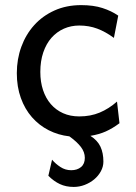

<svg xmlns="http://www.w3.org/2000/svg" viewBox="-20 -528 538 758"><path d="M300.3 -507.8Q349.1 -507.8 384.5 -496.3Q419.9 -484.9 446.8 -466.3L429.7 -378.4Q396.5 -402.8 363.8 -415Q331.1 -427.2 293 -427.2Q260.3 -427.2 232.2 -414.8Q204.1 -402.3 183.3 -378.9Q162.6 -355.5 150.9 -321.3Q139.2 -287.1 139.2 -244.1Q139.2 -204.6 149.9 -172.4Q160.6 -140.1 180.7 -116.9Q200.7 -93.8 229 -81.1Q257.3 -68.4 293 -68.4Q337.4 -68.4 373.5 -83.5Q409.7 -98.6 441.9 -127L451.7 -41.5Q424.3 -21 397.5 -9Q370.6 2.9 336.9 8.3Q365.2 26.4 376.7 51.3Q388.2 76.2 388.2 109.9Q388.2 129.9 378.2 148.2Q368.2 166.5 351.8 180.2Q335.4 193.8 314.5 201.9Q293.5 210 271 210Q240.2 210 216.3 198.7Q192.4 187.5 170.9 166L185.5 102.5Q199.2 118.7 218.5 131.3Q237.8 144 261.2 144Q284.7 144 299.8 131.6Q314.9 119.1 314.9 95.2Q314.9 72.3 299.1 51.8Q283.2 31.2 253.9 10.3Q210 5.4 172.1 -13.9Q134.3 -33.2 106.2 -65.2Q78.1 -97.2 62.3 -141.1Q46.4 -185.1 46.4 -239.3Q46.4 -294.4 64.2 -343.3Q82 -392.1 115 -428.7Q147.9 -465.3 195.1 -486.6Q242.2 -507.8 300.3 -507.8Z"/></svg>

Font: Andika Compact
Style: Regular
Weight: 400
Designer: Victor Gaultney, Annie Olsen, Julie Remington, Don Collingsworth, Eric Hays, Becca Hirsbrunner
Foundry: SIL International
Version: Version 5.000 ; LnSpcTght